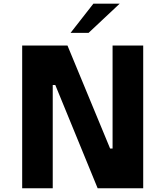

<svg xmlns="http://www.w3.org/2000/svg" viewBox="-20 -1011 888 1031"><path d="M358.9 -834.5 481.4 -991.2H622.6L455.6 -834.5ZM99.1 0V-766.6H342.3L571.3 -213.4H584.5V-766.6H749V0H504.4L276.9 -554.7H263.2V0Z"/></svg>

Font: Acari Sans Neue Black
Style: Regular
Weight: 900
Designer: Alfredo Marco Pradil
Foundry: Alfredo Marco Pradil
Version: Version 1.045;June 16, 2019;FontCreator 11.5.0.2425 64-bit; 